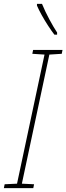

<svg xmlns="http://www.w3.org/2000/svg" viewBox="-36 -972 343 992"><path d="M-16 0 -12 -20 52 -23 194 -690 131 -694 135 -714H287L283 -694L219 -690L77 -23L140 -20L136 0ZM245 -793Q231 -811 213 -838.5Q195 -866 179.5 -894Q164 -922 155 -943V-952H181Q197 -913 219 -872Q241 -831 259 -804V-793Z"/></svg>

Font: Noto Sans SemiCondensed Thin
Style: Italic
Weight: 100
Width: 4
Italic angle: -12°
Designer: Monotype Design Team
Foundry: Monotype Imaging Inc.
Version: Version 2.013; ttfautohint (v1.8.4.7-5d5b)